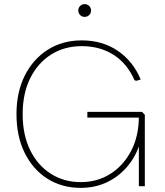

<svg xmlns="http://www.w3.org/2000/svg" viewBox="-20 -904 803 932"><path d="M372 8Q280 8 209.5 -37Q139 -82 99.5 -162.5Q60 -243 60 -350Q60 -457 100.5 -537.5Q141 -618 212.5 -663Q284 -708 377 -708Q477 -708 551.5 -657.5Q626 -607 663 -518L643 -512L633 -514Q599 -594 532.5 -637Q466 -680 377 -680Q293 -680 228.5 -639.5Q164 -599 127 -525Q90 -451 90 -350Q90 -250 126 -176Q162 -102 226 -61Q290 -20 372 -20Q453 -20 516.5 -60.5Q580 -101 617 -172.5Q654 -244 654 -338V-340L667 -333H404V-361H669L683 -347V0H654V-234H666Q650 -163 608 -108Q566 -53 505.5 -22.5Q445 8 372 8ZM391 -822Q378 -822 369 -831Q360 -840 360 -853Q360 -866 369 -875Q378 -884 391 -884Q404 -884 413 -875Q422 -866 422 -853Q422 -840 413 -831Q404 -822 391 -822Z"/></svg>

Font: Fustat ExtraLight
Style: Regular
Weight: 250
Designer: Mohamed Gaber, Khaled Hosny, Laura Garcia Mut
Foundry: Kief Type Foundry, Alif Type Foundry, Hard Type Foundry
Version: Version 1.007